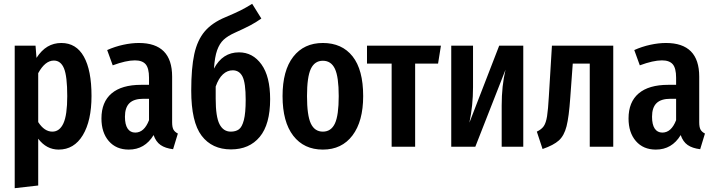

<svg xmlns="http://www.w3.org/2000/svg" viewBox="-20 -768 3739 1005"><path d="M459 -266Q459 -136 413.5 -60.5Q368 15 287 15Q223 15 180 -42V203L57 217V-529H166L171 -465Q197 -505 229 -524Q261 -543 301 -543Q379 -543 419 -471.5Q459 -400 459 -266ZM332 -265Q332 -369 315 -410Q298 -451 262 -451Q216 -451 180 -385V-129Q212 -79 254 -79Q292 -79 312 -122.5Q332 -166 332 -265Z M911 -69 886 13Q845 8 820.5 -9Q796 -26 784 -61Q738 15 654 15Q588 15 549.5 -29.5Q511 -74 511 -148Q511 -234 564 -279Q617 -324 719 -324H760V-361Q760 -411 742.5 -431.5Q725 -452 686 -452Q640 -452 570 -426L541 -506Q581 -524 624.5 -533.5Q668 -543 707 -543Q881 -543 881 -367V-128Q881 -102 888 -89.5Q895 -77 911 -69ZM760 -139V-251H731Q681 -251 657.5 -228Q634 -205 634 -157Q634 -116 648 -95Q662 -74 688 -74Q735 -74 760 -139Z M1394 -249Q1394 -117 1339.5 -51.5Q1285 14 1189 14Q1090 14 1035.5 -57.5Q981 -129 981 -294Q981 -412 997 -485Q1013 -558 1051.5 -603.5Q1090 -649 1160 -678Q1212 -700 1239 -713.5Q1266 -727 1300 -748L1348 -671Q1320 -651 1289.5 -635Q1259 -619 1210 -597Q1172 -580 1150.5 -560Q1129 -540 1116.5 -505Q1104 -470 1100 -409Q1145 -494 1231 -494Q1303 -494 1348.5 -431Q1394 -368 1394 -249ZM1266 -246Q1266 -334 1249.5 -367Q1233 -400 1198 -400Q1170 -400 1147 -379Q1124 -358 1109 -315V-251Q1109 -157 1129 -118Q1149 -79 1188 -79Q1214 -79 1230.5 -91Q1247 -103 1256.5 -139.5Q1266 -176 1266 -246Z M1881 -265Q1881 -133 1825 -59Q1769 15 1670 15Q1571 15 1515 -57.5Q1459 -130 1459 -265Q1459 -399 1515 -471Q1571 -543 1670 -543Q1770 -543 1825.5 -473Q1881 -403 1881 -265ZM1587 -265Q1587 -164 1607 -121.5Q1627 -79 1670 -79Q1713 -79 1733 -121.5Q1753 -164 1753 -265Q1753 -366 1733 -408Q1713 -450 1670 -450Q1627 -450 1607 -407.5Q1587 -365 1587 -265Z M2273 -435H2153V0H2030V-435H1901V-529H2288Z M2719 0H2606V-216Q2606 -319 2626 -403L2468 0H2342V-529H2456V-312Q2456 -215 2437 -126L2593 -529H2719Z M3190 -529V0H3067V-435H2978L2965 -257Q2958 -156 2945.5 -107Q2933 -58 2905.5 -33Q2878 -8 2820 12L2790 -79Q2815 -91 2826.5 -108Q2838 -125 2843.5 -159.5Q2849 -194 2853 -265L2869 -529Z M3670 -69 3645 13Q3604 8 3579.5 -9Q3555 -26 3543 -61Q3497 15 3413 15Q3347 15 3308.5 -29.5Q3270 -74 3270 -148Q3270 -234 3323 -279Q3376 -324 3478 -324H3519V-361Q3519 -411 3501.5 -431.5Q3484 -452 3445 -452Q3399 -452 3329 -426L3300 -506Q3340 -524 3383.5 -533.5Q3427 -543 3466 -543Q3640 -543 3640 -367V-128Q3640 -102 3647 -89.5Q3654 -77 3670 -69ZM3519 -139V-251H3490Q3440 -251 3416.5 -228Q3393 -205 3393 -157Q3393 -116 3407 -95Q3421 -74 3447 -74Q3494 -74 3519 -139Z"/></svg>

Font: Fira Sans Compressed Medium
Style: Regular
Weight: 500
Width: 1
Designer: bBox Type GmbH & Carrois Corporate GbR & Edenspiekermann AG
Foundry: bBox Type GmbH & Carrois Corporate GbR & Edenspiekermann AG
Version: Version 4.301